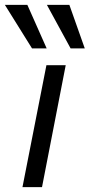

<svg xmlns="http://www.w3.org/2000/svg" viewBox="-60 -766 367 786"><path d="M32 0 130 -499H209L112 0ZM71 -568 -40 -746H52L131 -568ZM229 -568 132 -746H224L287 -568Z"/></svg>

Font: REM Light
Style: Italic
Weight: 300
Italic angle: -11°
Designer: Octavio Pardo
Foundry: Ashler Design
Version: Version 1.005;gftools[0.9.28]